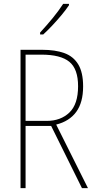

<svg xmlns="http://www.w3.org/2000/svg" viewBox="-20 -1064 496 991"><path d="M197 -807Q265 -807 312 -790Q359 -773 384 -731.5Q409 -690 409 -618Q409 -535 373.5 -486.5Q338 -438 270 -421L434 -93H403L244 -414H112V-93H86V-807ZM193 -782H112V-440H221Q293 -440 338 -483Q383 -526 383 -619Q383 -708 338 -745Q293 -782 193 -782ZM336 -1037Q320 -1013 297 -985.5Q274 -958 249.5 -932Q225 -906 203 -886H187V-896Q221 -933 251.5 -970Q282 -1007 306 -1044H336Z"/></svg>

Font: Noto Sans Telugu UI Condensed Thin
Style: Regular
Weight: 100
Width: 3
Designer: Jelle Bosma - Monotype Design Team
Foundry: Monotype Imaging Inc.
Version: Version 2.005; ttfautohint (v1.8.4.7-5d5b)